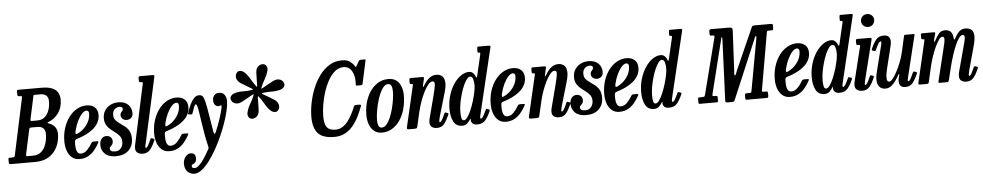

<svg xmlns="http://www.w3.org/2000/svg" viewBox="-101 -1246 10048 1962"><g transform="rotate(-5 4923.5 -265.5)"><path d="M216.5 0H-31.5Q-44.5 0 -48.2 -4Q-52 -8 -52 -22.5V-53.5Q-52 -66 -39 -66H-14Q1 -66 7.2 -70Q13.5 -74 16.5 -87.5L140 -664.5Q142 -677 138.8 -680.5Q135.5 -684 120.5 -684H115.5Q104.5 -684 100 -686.8Q95.5 -689.5 95.5 -702V-737.5Q95.5 -745.5 99 -747.8Q102.5 -750 111 -750H347Q416.5 -750 457 -732.5Q497.5 -715 515 -684Q532.5 -653 532.5 -611.5Q532.5 -531 491.8 -475.2Q451 -419.5 394.5 -398Q377.5 -392 377.5 -388.5Q377.5 -385 384.2 -382.5Q391 -380 399 -376.5Q433 -363.5 453.8 -335.8Q474.5 -308 474.5 -263.5Q474.5 -218 460.2 -171.5Q446 -125 415.5 -86Q385 -47 335.8 -23.5Q286.5 0 216.5 0ZM224.5 -420.5H277.5Q323 -420.5 352.8 -446Q382.5 -471.5 397.2 -513.8Q412 -556 412 -606Q412 -684 329 -684H277Q264 -684 261.5 -681.5Q259 -679 257 -668L208.5 -442.5Q205.5 -430 207.5 -425.2Q209.5 -420.5 224.5 -420.5ZM200 -66Q247.5 -66 277.5 -88.5Q307.5 -111 323.8 -144.8Q340 -178.5 346 -213.8Q352 -249 352 -274.5Q352 -312.5 332 -333.5Q312 -354.5 273.5 -354.5H208Q196 -354.5 191.8 -350.2Q187.5 -346 185.5 -335.5L132 -88Q130 -77 131.2 -71.5Q132.5 -66 146.5 -66Z M532.5 -182Q532.5 -257 553 -320.2Q573.5 -383.5 609.2 -430.8Q645 -478 691.5 -504Q738 -530 790 -530Q843 -530 873.8 -502Q904.5 -474 904.5 -423.5Q904.5 -378.5 883.8 -342.2Q863 -306 828 -278.2Q793 -250.5 750.8 -230.8Q708.5 -211 665.5 -198.5Q650.5 -194 645.2 -187.2Q640 -180.5 640 -159Q636.5 -44.5 689 -44.5Q726.5 -44.5 755.5 -74Q784.5 -103.5 809 -145.5Q813 -152.5 817.8 -154.2Q822.5 -156 833.5 -156H860Q875.5 -156 878.5 -152.8Q881.5 -149.5 875 -137.5Q854 -98.5 826 -64.8Q798 -31 760.2 -10.5Q722.5 10 673 10Q625.5 10 594.2 -16.8Q563 -43.5 547.8 -87.2Q532.5 -131 532.5 -182ZM672.5 -249.5Q731 -276.5 770 -329.8Q809 -383 809.5 -444Q810.5 -477 783.5 -477Q762.5 -477 737.8 -450.5Q713 -424 691.2 -379.5Q669.5 -335 656.5 -281Q652 -262.5 653.8 -252.5Q655.5 -242.5 672.5 -249.5Z M1122.5 -126.5Q1122.5 -161 1105.8 -184.2Q1089 -207.5 1064 -226Q1039 -244.5 1013.8 -264.8Q988.5 -285 971.8 -313.2Q955 -341.5 955 -384.5Q955 -427.5 976 -461.2Q997 -495 1033.8 -514.2Q1070.5 -533.5 1118.5 -533.5Q1179 -533.5 1215.2 -500Q1251.5 -466.5 1251.5 -410.5Q1251.5 -379.5 1232.8 -363Q1214 -346.5 1186.5 -346.5Q1161.5 -346.5 1144.5 -362.2Q1127.5 -378 1128 -398.5Q1128 -415.5 1135.2 -425.5Q1142.5 -435.5 1149.5 -443.2Q1156.5 -451 1157 -460.5Q1157 -472 1150 -479.2Q1143 -486.5 1125.5 -486.5Q1095 -486.5 1074 -466.2Q1053 -446 1053 -410.5Q1052.5 -377 1069.8 -355.8Q1087 -334.5 1112.5 -317.8Q1138 -301 1163.2 -281Q1188.5 -261 1205.8 -230.5Q1223 -200 1223 -151Q1223 -77.5 1176.2 -32Q1129.5 13.5 1044.5 13.5Q971.5 13.5 933.5 -23.2Q895.5 -60 895.5 -114.5Q895.5 -155 915.2 -177.8Q935 -200.5 964.5 -200.5Q992.5 -200.5 1009 -183.8Q1025.5 -167 1025.5 -141Q1025.5 -121 1016 -108.8Q1006.5 -96.5 997.2 -88Q988 -79.5 988 -70Q988 -54.5 1000.8 -45.2Q1013.5 -36 1044 -36Q1079.5 -36 1101 -62.8Q1122.5 -89.5 1122.5 -126.5Z M1505 -754.5 1361 -100Q1359 -93.5 1355.5 -76.5Q1352 -59.5 1352 -56Q1352 -44.5 1357.5 -44.5Q1368.5 -44.5 1381.2 -67.8Q1394 -91 1410 -128Q1413.5 -135.5 1416.5 -137.8Q1419.5 -140 1427 -137L1443.5 -131.5Q1455 -127 1449.5 -113.5Q1424 -54.5 1396.5 -21.2Q1369 12 1320.5 12Q1291 12 1268.5 -2.8Q1246 -17.5 1246 -53.5Q1246 -62 1248.2 -75.2Q1250.5 -88.5 1253 -98.5L1382 -699.5Q1384.5 -711 1381.8 -714.5Q1379 -718 1367 -718H1365.5Q1352.5 -718 1348.8 -721.5Q1345 -725 1345 -738V-763.5Q1345 -774.5 1349.2 -777.2Q1353.5 -780 1364 -780H1483Q1503 -780 1506 -775.8Q1509 -771.5 1505 -754.5Z M1454 -182Q1454 -257 1474.5 -320.2Q1495 -383.5 1530.8 -430.8Q1566.5 -478 1613 -504Q1659.5 -530 1711.5 -530Q1764.5 -530 1795.2 -502Q1826 -474 1826 -423.5Q1826 -378.5 1805.2 -342.2Q1784.5 -306 1749.5 -278.2Q1714.5 -250.5 1672.2 -230.8Q1630 -211 1587 -198.5Q1572 -194 1566.8 -187.2Q1561.5 -180.5 1561.5 -159Q1558 -44.5 1610.5 -44.5Q1648 -44.5 1677 -74Q1706 -103.5 1730.5 -145.5Q1734.5 -152.5 1739.2 -154.2Q1744 -156 1755 -156H1781.5Q1797 -156 1800 -152.8Q1803 -149.5 1796.5 -137.5Q1775.5 -98.5 1747.5 -64.8Q1719.5 -31 1681.8 -10.5Q1644 10 1594.5 10Q1547 10 1515.8 -16.8Q1484.5 -43.5 1469.2 -87.2Q1454 -131 1454 -182ZM1594 -249.5Q1652.5 -276.5 1691.5 -329.8Q1730.5 -383 1731 -444Q1732 -477 1705 -477Q1684 -477 1659.2 -450.5Q1634.5 -424 1612.8 -379.5Q1591 -335 1578 -281Q1573.5 -262.5 1575.2 -252.5Q1577 -242.5 1594 -249.5Z M2134.5 -405Q2110.5 -405 2096.8 -423Q2083 -441 2083.5 -470.5Q2083.5 -500.5 2101.2 -520.2Q2119 -540 2148.5 -540Q2188 -540 2206.2 -514.2Q2224.5 -488.5 2224.5 -450Q2224.5 -410 2211.5 -352.5Q2198.5 -295 2175.2 -228.2Q2152 -161.5 2121.2 -92.8Q2090.5 -24 2054.8 38.8Q2019 101.5 1981 151.5Q1943 201.5 1905 231Q1867 260.5 1832.5 261.5Q1788.5 263 1759 233Q1729.5 203 1730 149Q1730 124 1740.5 101.5Q1751 79 1768.5 64.8Q1786 50.5 1806.5 50.5Q1858 50.5 1857.5 106Q1857.5 135 1845 147Q1832.5 159 1820 164Q1807.5 169 1807.5 177.5Q1807.5 185.5 1812 194.8Q1816.5 204 1835.5 204Q1856.5 204 1881 182Q1905.5 160 1931.5 122Q1957.5 84 1982.5 37.5Q1989 26 1992.2 20.5Q1995.5 15 1995.5 8.8Q1995.5 2.5 1991.5 -12Q1978 -65 1967.2 -126.2Q1956.5 -187.5 1947.8 -246.5Q1939 -305.5 1931.8 -351.8Q1924.5 -398 1918 -421.5Q1915.5 -429.5 1912.2 -436.8Q1909 -444 1902.5 -444Q1895 -444 1884 -417Q1873 -390 1863 -357Q1860 -348 1856.5 -346.2Q1853 -344.5 1845.5 -345L1827.5 -347Q1815.5 -348 1816.2 -353.8Q1817 -359.5 1821 -371Q1834.5 -410.5 1852 -447.8Q1869.5 -485 1892 -509.2Q1914.5 -533.5 1944 -533.5Q1974 -533.5 1985.2 -513.2Q1996.5 -493 2005 -456Q2017.5 -401 2028.8 -326.8Q2040 -252.5 2057.5 -153.5Q2063 -125.5 2069.5 -126.5Q2076 -127.5 2085 -149.5Q2111 -211.5 2128.8 -265.2Q2146.5 -319 2155.8 -356.2Q2165 -393.5 2165 -406.5Q2165 -412.5 2161.5 -412.5Q2158 -412.5 2152.5 -408.8Q2147 -405 2134.5 -405Z M2604 -482Q2627.5 -467.5 2652.8 -453.5Q2678 -439.5 2707 -420.5Q2739.5 -399 2747.8 -370.8Q2756 -342.5 2742 -318.5Q2727.5 -292.5 2702 -295.2Q2676.5 -298 2658.5 -315.5Q2628 -344.5 2606.8 -382.2Q2585.5 -420 2562 -451.5Q2552 -465.5 2546.8 -470.8Q2541.5 -476 2541 -448.5Q2540.5 -421 2540.5 -391.8Q2540.5 -362.5 2538.5 -328.5Q2537 -289.5 2516.5 -268.2Q2496 -247 2468 -247Q2441.5 -247 2428.8 -268.2Q2416 -289.5 2424 -318Q2433.5 -358.5 2455.2 -395Q2477 -431.5 2492.5 -467Q2502.5 -490.5 2500.5 -493.5Q2498.5 -496.5 2477.5 -485Q2453.5 -472 2429.2 -457.5Q2405 -443 2375 -428Q2340.5 -410.5 2312 -417.5Q2283.5 -424.5 2269 -448.5Q2255.5 -473 2269 -494Q2282.5 -515 2308.5 -522.5Q2349 -534.5 2392 -533.8Q2435 -533 2474.5 -538Q2501.5 -541 2499.2 -545Q2497 -549 2480 -559.5Q2457.5 -573.5 2432.8 -587.2Q2408 -601 2379.5 -619.5Q2348 -640 2339.2 -668.8Q2330.5 -697.5 2344.5 -721.5Q2359 -747.5 2384.5 -744.8Q2410 -742 2428 -724.5Q2460 -694 2482 -654.8Q2504 -615.5 2528.5 -583.5Q2536 -573.5 2540.2 -568.2Q2544.5 -563 2545.5 -583.5Q2546.5 -613 2546.2 -644Q2546 -675 2548 -711.5Q2549.5 -750.5 2570 -771.8Q2590.5 -793 2618.5 -793Q2645 -793 2657.8 -771.8Q2670.5 -750.5 2662.5 -722Q2652 -680 2630 -642.2Q2608 -604.5 2592 -568Q2584.5 -550.5 2584.5 -546.2Q2584.5 -542 2602.5 -552Q2627.5 -565.5 2653.5 -580.8Q2679.5 -596 2711.5 -612Q2746 -629.5 2774.5 -622.5Q2803 -615.5 2817 -591.5Q2831 -567 2817.5 -546Q2804 -525 2778 -517.5Q2737 -505.5 2693.8 -506Q2650.5 -506.5 2611 -502Q2586.5 -499.5 2586.8 -495.8Q2587 -492 2604 -482Z M3582 -275.5Q3564 -228 3539.8 -177.8Q3515.5 -127.5 3481 -84.5Q3446.5 -41.5 3398.5 -15Q3350.5 11.5 3286 11.5Q3168 11.5 3118.5 -43.5Q3069 -98.5 3069 -210.5Q3069 -277 3083.5 -352.2Q3098 -427.5 3127 -500Q3156 -572.5 3199.2 -631.5Q3242.5 -690.5 3299.8 -726Q3357 -761.5 3428 -761.5Q3484 -761.5 3513.5 -738.8Q3543 -716 3557 -692Q3563.5 -681 3566.2 -681.8Q3569 -682.5 3576.5 -694.5L3604 -742.5Q3609 -750.5 3624 -750.5H3659.5Q3668.5 -750.5 3670.5 -748.2Q3672.5 -746 3670.5 -737.5L3620.5 -508Q3618 -497 3614.8 -494Q3611.5 -491 3598.5 -491H3566.5Q3554 -491 3551.8 -494.5Q3549.5 -498 3550 -508Q3555.5 -588 3526.2 -639.5Q3497 -691 3439.5 -691Q3391 -691 3351.5 -658Q3312 -625 3282 -571Q3252 -517 3231.5 -452.8Q3211 -388.5 3200.8 -324.5Q3190.5 -260.5 3190.5 -209Q3190.5 -127.5 3216.5 -94.5Q3242.5 -61.5 3304 -61.5Q3344.5 -61.5 3376.8 -82.2Q3409 -103 3434 -136Q3459 -169 3478 -206.5Q3497 -244 3511 -278Q3514.5 -286.5 3519 -290.8Q3523.5 -295 3534 -295H3562.5Q3580.5 -295 3583.2 -291Q3586 -287 3582 -275.5Z M3630.5 -182Q3630.5 -280.5 3663.5 -359.2Q3696.5 -438 3754 -484Q3811.5 -530 3885.5 -530Q3936 -530 3967.8 -505.8Q3999.5 -481.5 4014.5 -441Q4029.5 -400.5 4029.5 -350.5Q4029.5 -276.5 4011.5 -211.2Q3993.5 -146 3959.8 -96.2Q3926 -46.5 3879 -18.2Q3832 10 3774 10Q3725.5 10 3693.5 -16.8Q3661.5 -43.5 3646 -87.2Q3630.5 -131 3630.5 -182ZM3734.5 -121.5Q3734.5 -85.5 3743.8 -63.5Q3753 -41.5 3778.5 -41.5Q3804 -41.5 3826 -67.2Q3848 -93 3865.8 -134.5Q3883.5 -176 3896 -224.2Q3908.5 -272.5 3915.2 -318.5Q3922 -364.5 3922 -398.5Q3922 -434.5 3912.8 -456.5Q3903.5 -478.5 3878 -478.5Q3852.5 -478.5 3830.5 -452.8Q3808.5 -427 3790.8 -385.2Q3773 -343.5 3760.5 -295.2Q3748 -247 3741.2 -201Q3734.5 -155 3734.5 -121.5Z M4120.5 -520H4225.5Q4245 -520 4248.2 -516.5Q4251.5 -513 4248 -497L4235 -441.5Q4229.5 -416.5 4233.8 -417Q4238 -417.5 4250.5 -439.5Q4304.5 -530.5 4377.5 -530.5Q4411 -530.5 4434.2 -512.5Q4457.5 -494.5 4462.8 -453Q4468 -411.5 4447 -341L4376.5 -100Q4374.5 -93 4371 -76.2Q4367.5 -59.5 4367.5 -56Q4367.5 -44.5 4373 -44.5Q4384 -44.5 4396.8 -67.5Q4409.5 -90.5 4425.5 -127.5Q4429 -135 4432 -137.5Q4435 -140 4442.5 -137L4459.5 -131Q4466.5 -128.5 4467.5 -125Q4468.5 -121.5 4465 -113Q4440.5 -57 4414 -22.8Q4387.5 11.5 4339 11.5Q4307 11.5 4286.5 -3.2Q4266 -18 4266 -53Q4266 -61 4268 -73.8Q4270 -86.5 4273 -96.5L4333 -327Q4349 -388.5 4354.2 -427.2Q4359.5 -466 4333 -466Q4312 -466 4288.8 -438.5Q4265.5 -411 4243.2 -366.5Q4221 -322 4202.5 -269.5Q4184 -217 4172.5 -167L4140 -25.5Q4137 -12.5 4133 -6.2Q4129 0 4112.5 0H4060.5Q4038 0 4033.8 -4Q4029.5 -8 4033.5 -26L4129.5 -440Q4132.5 -453 4130.2 -455.5Q4128 -458 4121.5 -458H4117Q4105 -458 4102.5 -462.8Q4100 -467.5 4100 -480.5V-499Q4100 -512.5 4103.5 -516.2Q4107 -520 4120.5 -520Z M4889 -114.5Q4865 -57.5 4836 -22.8Q4807 12 4753.5 12Q4718 12 4703.8 -3.2Q4689.5 -18.5 4688.5 -37Q4688.5 -40.5 4688.8 -43.2Q4689 -46 4689 -49.5Q4688.5 -59.5 4681.5 -47Q4670.5 -26.5 4650 -7.5Q4629.5 11.5 4599.5 11.5Q4536.5 11.5 4509.2 -39.8Q4482 -91 4482 -169.5Q4482 -243.5 4502 -309Q4522 -374.5 4555.5 -424.2Q4589 -474 4630 -502.2Q4671 -530.5 4713 -530.5Q4740.5 -530.5 4757 -512Q4773.5 -493.5 4777 -480.5Q4780.5 -467 4785 -466.8Q4789.5 -466.5 4793 -480L4843.5 -697Q4845.5 -706 4845 -712Q4844.5 -718 4833 -718H4829.5Q4821.5 -718 4819.5 -721.5Q4817.5 -725 4818 -734.5L4818.5 -761.5Q4819 -771.5 4820.8 -775.8Q4822.5 -780 4831 -780H4931.5Q4948.5 -780 4952.8 -777Q4957 -774 4953.5 -760L4790 -77Q4787 -65 4787 -56Q4787 -44.5 4793 -44.5Q4805.5 -44.5 4819.2 -68.2Q4833 -92 4850 -129.5Q4853 -136.5 4854.8 -138.2Q4856.5 -140 4863.5 -137.5L4883 -131.5Q4890.5 -129 4891.2 -125.8Q4892 -122.5 4889 -114.5ZM4758.5 -390Q4758.5 -422.5 4750.5 -452Q4742.5 -481.5 4720 -481.5Q4703 -481.5 4685 -457.5Q4667 -433.5 4650 -394.5Q4633 -355.5 4619.5 -308.5Q4606 -261.5 4598 -215Q4590 -168.5 4590 -130Q4590 -90.5 4595.5 -66.8Q4601 -43 4619.5 -43Q4637.5 -43 4656.8 -70.2Q4676 -97.5 4694.2 -140.2Q4712.5 -183 4727 -231Q4741.5 -279 4750 -321.5Q4758.5 -364 4758.5 -390Z M4906 -182Q4906 -257 4926.5 -320.2Q4947 -383.5 4982.8 -430.8Q5018.5 -478 5065 -504Q5111.5 -530 5163.5 -530Q5216.5 -530 5247.2 -502Q5278 -474 5278 -423.5Q5278 -378.5 5257.2 -342.2Q5236.5 -306 5201.5 -278.2Q5166.5 -250.5 5124.2 -230.8Q5082 -211 5039 -198.5Q5024 -194 5018.8 -187.2Q5013.5 -180.5 5013.5 -159Q5010 -44.5 5062.5 -44.5Q5100 -44.5 5129 -74Q5158 -103.5 5182.5 -145.5Q5186.5 -152.5 5191.2 -154.2Q5196 -156 5207 -156H5233.5Q5249 -156 5252 -152.8Q5255 -149.5 5248.5 -137.5Q5227.5 -98.5 5199.5 -64.8Q5171.5 -31 5133.8 -10.5Q5096 10 5046.5 10Q4999 10 4967.8 -16.8Q4936.5 -43.5 4921.2 -87.2Q4906 -131 4906 -182ZM5046 -249.5Q5104.5 -276.5 5143.5 -329.8Q5182.5 -383 5183 -444Q5184 -477 5157 -477Q5136 -477 5111.2 -450.5Q5086.5 -424 5064.8 -379.5Q5043 -335 5030 -281Q5025.5 -262.5 5027.2 -252.5Q5029 -242.5 5046 -249.5Z M5372 -520H5477Q5496.5 -520 5499.8 -516.5Q5503 -513 5499.5 -497L5486.5 -441.5Q5481 -416.5 5485.2 -417Q5489.5 -417.5 5502 -439.5Q5556 -530.5 5629 -530.5Q5662.5 -530.5 5685.8 -512.5Q5709 -494.5 5714.2 -453Q5719.5 -411.5 5698.5 -341L5628 -100Q5626 -93 5622.5 -76.2Q5619 -59.5 5619 -56Q5619 -44.5 5624.5 -44.5Q5635.5 -44.5 5648.2 -67.5Q5661 -90.5 5677 -127.5Q5680.5 -135 5683.5 -137.5Q5686.5 -140 5694 -137L5711 -131Q5718 -128.5 5719 -125Q5720 -121.5 5716.5 -113Q5692 -57 5665.5 -22.8Q5639 11.5 5590.5 11.5Q5558.5 11.5 5538 -3.2Q5517.5 -18 5517.5 -53Q5517.5 -61 5519.5 -73.8Q5521.5 -86.5 5524.5 -96.5L5584.5 -327Q5600.5 -388.5 5605.8 -427.2Q5611 -466 5584.5 -466Q5563.5 -466 5540.2 -438.5Q5517 -411 5494.8 -366.5Q5472.5 -322 5454 -269.5Q5435.5 -217 5424 -167L5391.5 -25.5Q5388.5 -12.5 5384.5 -6.2Q5380.5 0 5364 0H5312Q5289.5 0 5285.2 -4Q5281 -8 5285 -26L5381 -440Q5384 -453 5381.8 -455.5Q5379.5 -458 5373 -458H5368.5Q5356.5 -458 5354 -462.8Q5351.5 -467.5 5351.5 -480.5V-499Q5351.5 -512.5 5355 -516.2Q5358.5 -520 5372 -520Z M5945.5 -126.5Q5945.5 -161 5928.8 -184.2Q5912 -207.5 5887 -226Q5862 -244.5 5836.8 -264.8Q5811.5 -285 5794.8 -313.2Q5778 -341.5 5778 -384.5Q5778 -427.5 5799 -461.2Q5820 -495 5856.8 -514.2Q5893.5 -533.5 5941.5 -533.5Q6002 -533.5 6038.2 -500Q6074.5 -466.5 6074.5 -410.5Q6074.5 -379.5 6055.8 -363Q6037 -346.5 6009.5 -346.5Q5984.5 -346.5 5967.5 -362.2Q5950.5 -378 5951 -398.5Q5951 -415.5 5958.2 -425.5Q5965.5 -435.5 5972.5 -443.2Q5979.5 -451 5980 -460.5Q5980 -472 5973 -479.2Q5966 -486.5 5948.5 -486.5Q5918 -486.5 5897 -466.2Q5876 -446 5876 -410.5Q5875.5 -377 5892.8 -355.8Q5910 -334.5 5935.5 -317.8Q5961 -301 5986.2 -281Q6011.5 -261 6028.8 -230.5Q6046 -200 6046 -151Q6046 -77.5 5999.2 -32Q5952.5 13.5 5867.5 13.5Q5794.5 13.5 5756.5 -23.2Q5718.5 -60 5718.5 -114.5Q5718.5 -155 5738.2 -177.8Q5758 -200.5 5787.5 -200.5Q5815.5 -200.5 5832 -183.8Q5848.5 -167 5848.5 -141Q5848.5 -121 5839 -108.8Q5829.5 -96.5 5820.2 -88Q5811 -79.5 5811 -70Q5811 -54.5 5823.8 -45.2Q5836.5 -36 5867 -36Q5902.5 -36 5924 -62.8Q5945.5 -89.5 5945.5 -126.5Z M6070.5 -182Q6070.5 -257 6091 -320.2Q6111.5 -383.5 6147.2 -430.8Q6183 -478 6229.5 -504Q6276 -530 6328 -530Q6381 -530 6411.8 -502Q6442.5 -474 6442.5 -423.5Q6442.5 -378.5 6421.8 -342.2Q6401 -306 6366 -278.2Q6331 -250.5 6288.8 -230.8Q6246.5 -211 6203.5 -198.5Q6188.5 -194 6183.2 -187.2Q6178 -180.5 6178 -159Q6174.5 -44.5 6227 -44.5Q6264.5 -44.5 6293.5 -74Q6322.5 -103.5 6347 -145.5Q6351 -152.5 6355.8 -154.2Q6360.5 -156 6371.5 -156H6398Q6413.5 -156 6416.5 -152.8Q6419.5 -149.5 6413 -137.5Q6392 -98.5 6364 -64.8Q6336 -31 6298.2 -10.5Q6260.5 10 6211 10Q6163.5 10 6132.2 -16.8Q6101 -43.5 6085.8 -87.2Q6070.5 -131 6070.5 -182ZM6210.5 -249.5Q6269 -276.5 6308 -329.8Q6347 -383 6347.5 -444Q6348.5 -477 6321.5 -477Q6300.5 -477 6275.8 -450.5Q6251 -424 6229.2 -379.5Q6207.5 -335 6194.5 -281Q6190 -262.5 6191.8 -252.5Q6193.5 -242.5 6210.5 -249.5Z M6855.5 -114.5Q6831.5 -57.5 6802.5 -22.8Q6773.5 12 6720 12Q6684.5 12 6670.2 -3.2Q6656 -18.5 6655 -37Q6655 -40.5 6655.2 -43.2Q6655.5 -46 6655.5 -49.5Q6655 -59.5 6648 -47Q6637 -26.5 6616.5 -7.5Q6596 11.5 6566 11.5Q6503 11.5 6475.8 -39.8Q6448.5 -91 6448.5 -169.5Q6448.5 -243.5 6468.5 -309Q6488.5 -374.5 6522 -424.2Q6555.5 -474 6596.5 -502.2Q6637.5 -530.5 6679.5 -530.5Q6707 -530.5 6723.5 -512Q6740 -493.5 6743.5 -480.5Q6747 -467 6751.5 -466.8Q6756 -466.5 6759.5 -480L6810 -697Q6812 -706 6811.5 -712Q6811 -718 6799.5 -718H6796Q6788 -718 6786 -721.5Q6784 -725 6784.5 -734.5L6785 -761.5Q6785.5 -771.5 6787.2 -775.8Q6789 -780 6797.5 -780H6898Q6915 -780 6919.2 -777Q6923.5 -774 6920 -760L6756.5 -77Q6753.5 -65 6753.5 -56Q6753.5 -44.5 6759.5 -44.5Q6772 -44.5 6785.8 -68.2Q6799.5 -92 6816.5 -129.5Q6819.5 -136.5 6821.2 -138.2Q6823 -140 6830 -137.5L6849.5 -131.5Q6857 -129 6857.8 -125.8Q6858.5 -122.5 6855.5 -114.5ZM6725 -390Q6725 -422.5 6717 -452Q6709 -481.5 6686.5 -481.5Q6669.5 -481.5 6651.5 -457.5Q6633.5 -433.5 6616.5 -394.5Q6599.5 -355.5 6586 -308.5Q6572.5 -261.5 6564.5 -215Q6556.5 -168.5 6556.5 -130Q6556.5 -90.5 6562 -66.8Q6567.5 -43 6586 -43Q6604 -43 6623.2 -70.2Q6642.5 -97.5 6660.8 -140.2Q6679 -183 6693.5 -231Q6708 -279 6716.5 -321.5Q6725 -364 6725 -390Z M7637 -583 7392 -4Q7387.5 5 7381.8 7.8Q7376 10.5 7361.5 10.5H7317.5Q7305 10.5 7301.2 5.5Q7297.5 0.5 7296.5 -9L7322 -620Q7321 -634 7322 -646.5Q7323 -659 7318 -659Q7314.5 -659 7312.5 -651Q7310.5 -643 7307.5 -629.5L7172.5 -86.5Q7169 -73 7172.8 -69.5Q7176.5 -66 7193.5 -66H7206.5Q7215.5 -66 7219 -63.2Q7222.5 -60.5 7222.5 -51V-15.5Q7222.5 -4.5 7218.2 -2.2Q7214 0 7203 0H7042Q7030.5 0 7026.2 -2.5Q7022 -5 7022 -17V-48.5Q7022 -59 7024.8 -62.5Q7027.5 -66 7038 -66H7060Q7081.5 -66 7087 -70Q7092.5 -74 7097 -91.5L7243 -662.5Q7246.5 -677.5 7242.8 -680.8Q7239 -684 7220 -684H7216.5Q7205 -684 7200.8 -687Q7196.5 -690 7196.5 -701.5V-729.5Q7196.5 -743.5 7202.5 -746.8Q7208.5 -750 7221.5 -750H7393Q7419 -750 7427.8 -744.2Q7436.5 -738.5 7435.5 -716L7415 -314Q7413.5 -286.5 7412 -272.8Q7410.5 -259 7418 -259Q7425 -259 7430 -274Q7435 -289 7445 -311.5L7632 -733.5Q7636.5 -744 7643.8 -747Q7651 -750 7667 -750H7829Q7839.5 -750 7844.2 -747Q7849 -744 7849 -732.5V-704.5Q7849 -690.5 7844.8 -687.2Q7840.5 -684 7826 -684H7804Q7792.5 -684 7788 -681.8Q7783.5 -679.5 7781.5 -669.5L7680 -85.5Q7678 -73 7681 -69.5Q7684 -66 7699 -66H7720Q7733.5 -66 7736.2 -61.5Q7739 -57 7739 -43.5V-20Q7739 -6 7734.2 -3Q7729.5 0 7715 0H7520.5Q7509 0 7505.8 -3.5Q7502.5 -7 7502.5 -19V-45Q7502.5 -58.5 7506.5 -62.2Q7510.5 -66 7524.5 -66H7550.5Q7566 -66 7568.5 -70.5Q7571 -75 7573 -88L7659.5 -564Q7666 -600.5 7669.8 -620Q7673.5 -639.5 7666 -639.5Q7659.5 -639.5 7654 -625Q7648.5 -610.5 7637 -583Z M7820 -182Q7820 -257 7840.5 -320.2Q7861 -383.5 7896.8 -430.8Q7932.5 -478 7979 -504Q8025.5 -530 8077.5 -530Q8130.5 -530 8161.2 -502Q8192 -474 8192 -423.5Q8192 -378.5 8171.2 -342.2Q8150.5 -306 8115.5 -278.2Q8080.5 -250.5 8038.2 -230.8Q7996 -211 7953 -198.5Q7938 -194 7932.8 -187.2Q7927.5 -180.5 7927.5 -159Q7924 -44.5 7976.5 -44.5Q8014 -44.5 8043 -74Q8072 -103.5 8096.5 -145.5Q8100.5 -152.5 8105.2 -154.2Q8110 -156 8121 -156H8147.5Q8163 -156 8166 -152.8Q8169 -149.5 8162.5 -137.5Q8141.5 -98.5 8113.5 -64.8Q8085.5 -31 8047.8 -10.5Q8010 10 7960.5 10Q7913 10 7881.8 -16.8Q7850.5 -43.5 7835.2 -87.2Q7820 -131 7820 -182ZM7960 -249.5Q8018.5 -276.5 8057.5 -329.8Q8096.5 -383 8097 -444Q8098 -477 8071 -477Q8050 -477 8025.2 -450.5Q8000.5 -424 7978.8 -379.5Q7957 -335 7944 -281Q7939.5 -262.5 7941.2 -252.5Q7943 -242.5 7960 -249.5Z M8605 -114.5Q8581 -57.5 8552 -22.8Q8523 12 8469.5 12Q8434 12 8419.8 -3.2Q8405.5 -18.5 8404.5 -37Q8404.5 -40.5 8404.8 -43.2Q8405 -46 8405 -49.5Q8404.5 -59.5 8397.5 -47Q8386.5 -26.5 8366 -7.5Q8345.5 11.5 8315.5 11.5Q8252.5 11.5 8225.2 -39.8Q8198 -91 8198 -169.5Q8198 -243.5 8218 -309Q8238 -374.5 8271.5 -424.2Q8305 -474 8346 -502.2Q8387 -530.5 8429 -530.5Q8456.5 -530.5 8473 -512Q8489.5 -493.5 8493 -480.5Q8496.5 -467 8501 -466.8Q8505.5 -466.5 8509 -480L8559.5 -697Q8561.5 -706 8561 -712Q8560.5 -718 8549 -718H8545.5Q8537.5 -718 8535.5 -721.5Q8533.5 -725 8534 -734.5L8534.5 -761.5Q8535 -771.5 8536.8 -775.8Q8538.5 -780 8547 -780H8647.5Q8664.5 -780 8668.8 -777Q8673 -774 8669.5 -760L8506 -77Q8503 -65 8503 -56Q8503 -44.5 8509 -44.5Q8521.5 -44.5 8535.2 -68.2Q8549 -92 8566 -129.5Q8569 -136.5 8570.8 -138.2Q8572.5 -140 8579.5 -137.5L8599 -131.5Q8606.5 -129 8607.2 -125.8Q8608 -122.5 8605 -114.5ZM8474.5 -390Q8474.5 -422.5 8466.5 -452Q8458.5 -481.5 8436 -481.5Q8419 -481.5 8401 -457.5Q8383 -433.5 8366 -394.5Q8349 -355.5 8335.5 -308.5Q8322 -261.5 8314 -215Q8306 -168.5 8306 -130Q8306 -90.5 8311.5 -66.8Q8317 -43 8335.5 -43Q8353.5 -43 8372.8 -70.2Q8392 -97.5 8410.2 -140.2Q8428.5 -183 8443 -231Q8457.5 -279 8466 -321.5Q8474.5 -364 8474.5 -390Z M8749.5 -698.5Q8749.5 -727 8769.5 -746Q8789.5 -765 8817.5 -765Q8845.5 -765 8865.5 -746Q8885.5 -727 8885 -698.5Q8884 -670 8864.8 -651.2Q8845.5 -632.5 8817.5 -632.5Q8789.5 -632.5 8769.5 -651.2Q8749.5 -670 8749.5 -698.5ZM8839 -494.5 8740.5 -100Q8739 -93.5 8735.5 -76.5Q8732 -59.5 8732 -56Q8732 -44.5 8737 -44.5Q8748.5 -44.5 8761.2 -67.8Q8774 -91 8790 -128Q8793 -135.5 8796 -137.8Q8799 -140 8807 -137L8823 -131.5Q8834.5 -127 8829 -113.5Q8804 -54.5 8776.5 -21.2Q8749 12 8700 12Q8671 12 8648.5 -2.8Q8626 -17.5 8626 -53.5Q8626 -62 8628 -75.2Q8630 -88.5 8633 -98.5L8717 -439.5Q8720 -451 8717.2 -454.5Q8714.5 -458 8702 -458H8701Q8687.5 -458 8684 -461.5Q8680.5 -465 8680.5 -478V-503.5Q8680.5 -514.5 8684.8 -517.2Q8689 -520 8699 -520H8818Q8837.5 -520 8840.5 -515.8Q8843.5 -511.5 8839 -494.5Z M8835.5 -404.5Q8860 -462.5 8888 -497Q8916 -531.5 8967 -531.5Q9013 -531.5 9027.2 -501Q9041.5 -470.5 9029.5 -423.5L8973 -193Q8957.5 -132 8959 -94.5Q8960.5 -57 8983.5 -57Q8998.5 -57 9020 -83Q9041.5 -109 9064.2 -151.8Q9087 -194.5 9106.8 -245.5Q9126.5 -296.5 9138 -346.5L9174.5 -509Q9176 -515 9178.5 -517.5Q9181 -520 9188.5 -520H9270.5Q9280 -520 9282 -518.5Q9284 -517 9282 -509.5L9182 -100Q9178 -83 9173.8 -63.8Q9169.5 -44.5 9178.5 -44.5Q9190 -44.5 9202.8 -67.8Q9215.5 -91 9232 -128.5Q9235 -135 9238 -137.2Q9241 -139.5 9249 -137L9264.5 -131.5Q9271.5 -129 9273 -125.8Q9274.5 -122.5 9271.5 -115Q9247 -57 9219.8 -22.5Q9192.5 12 9142.5 12Q9100 12 9086.8 -16.5Q9073.5 -45 9083 -85.5L9090.5 -115.5Q9093 -126 9090.2 -127Q9087.5 -128 9083.5 -120.5Q9064 -86 9042.5 -56Q9021 -26 8995.8 -7.8Q8970.5 10.5 8938.5 10.5Q8908.5 10.5 8885.5 -7Q8862.5 -24.5 8856 -65.8Q8849.5 -107 8868.5 -179L8929 -419Q8930.5 -425.5 8934 -439Q8937.5 -452.5 8938 -463.5Q8938.5 -474.5 8931.5 -474.5Q8919 -474.5 8905.5 -451.5Q8892 -428.5 8875 -390Q8872 -384 8869 -381.8Q8866 -379.5 8858 -382.5L8842 -388Q8835 -390.5 8833.8 -393.8Q8832.5 -397 8835.5 -404.5Z M9366.5 -520H9472.5Q9488.5 -520 9492.2 -518.2Q9496 -516.5 9493 -502.5L9478 -447.5Q9473 -425 9477.5 -422.2Q9482 -419.5 9493.5 -443Q9509.5 -475 9532.5 -502.8Q9555.5 -530.5 9593.5 -530.5Q9636 -530.5 9655.8 -507.5Q9675.5 -484.5 9677 -448Q9678.5 -428.5 9683.2 -427.8Q9688 -427 9698 -446.5Q9719.5 -487.5 9744.2 -509Q9769 -530.5 9804.5 -530.5Q9842.5 -530.5 9865 -513Q9887.5 -495.5 9890.5 -454Q9893.5 -412.5 9873.5 -341L9807.5 -100Q9805.5 -92.5 9802 -76Q9798.5 -59.5 9798.5 -56Q9798.5 -44.5 9804 -44.5Q9815 -44.5 9827.8 -68Q9840.5 -91.5 9856.5 -128Q9860 -135 9863 -137.2Q9866 -139.5 9874 -136.5L9889 -131.5Q9897 -128.5 9898.2 -125.5Q9899.5 -122.5 9896.5 -114Q9880 -76.5 9863.5 -48.2Q9847 -20 9824.8 -4.2Q9802.5 11.5 9768 11.5Q9738 11.5 9717.5 -3.2Q9697 -18 9697 -53Q9697 -61 9699 -73.8Q9701 -86.5 9703.5 -96.5L9765.5 -327Q9776.5 -367.5 9784.5 -399Q9792.5 -430.5 9791 -448.8Q9789.5 -467 9771.5 -467Q9752.5 -467 9732 -438.2Q9711.5 -409.5 9692 -363Q9672.5 -316.5 9655.2 -262Q9638 -207.5 9625 -155.5L9592 -20.5Q9588.5 -8 9584.2 -4Q9580 0 9564 0H9507.5Q9485.5 0 9484 -4.2Q9482.5 -8.5 9487 -26L9561.5 -331Q9571.5 -370.5 9578.2 -401.2Q9585 -432 9582.5 -449.5Q9580 -467 9561.5 -467Q9546.5 -467 9527.2 -440Q9508 -413 9487.5 -369Q9467 -325 9449.2 -272Q9431.5 -219 9419.5 -166.5L9386.5 -21.5Q9383 -8 9379.5 -4Q9376 0 9358.5 0H9302.5Q9279.5 0 9278 -5Q9276.5 -10 9281 -28L9375.5 -434.5Q9379 -450 9379 -454Q9379 -458 9370.5 -458H9368.5Q9355.5 -458 9351.2 -460.8Q9347 -463.5 9347 -477.5V-497Q9347 -511 9349.8 -515.5Q9352.5 -520 9366.5 -520Z"/></g></svg>

Font: Besley* Condensed Medium
Style: Italic
Weight: 500
Width: 3
Italic angle: -13°
Designer: Owen Earl
Foundry: indestructible type*
Version: Version 3.000; ttfautohint (v1.8.3)